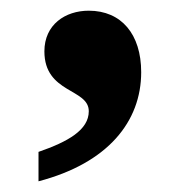

<svg xmlns="http://www.w3.org/2000/svg" viewBox="-20 -183 340 359"><path d="M146 -163C102 -163 63 -137 63 -87C63 -8 146 -18 146 25C146 60 107 82 52 101V156C182 122 244 44 244 -48C244 -119 207 -163 146 -163Z"/></svg>

Font: Noto Serif Sinhala SemiCondensed ExtraBold
Style: Regular
Weight: 800
Width: 4
Designer: Jelle Bosma - Monotype Design Team
Foundry: Monotype Imaging Inc.
Version: Version 2.007